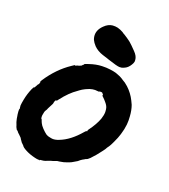

<svg xmlns="http://www.w3.org/2000/svg" viewBox="-150 -793 834 945"><g transform="rotate(20 266.5 -320.5)"><path d="M297 -488Q320 -489 341 -486Q358 -484 372 -480Q396 -472 411 -462Q414 -460 417 -458Q428 -453 446 -437Q474 -411 490 -378Q495 -368 499 -359Q508 -334 510 -303Q512 -281 510 -260Q507 -233 500 -211Q499 -208 497 -201Q491 -182 484 -168Q483 -165 480.5 -160Q478 -155 476 -150.5Q474 -146 470.5 -139.5Q467 -133 464.5 -129.5Q462 -126 457 -119Q452 -109 447 -103Q444 -100 441 -95Q422 -69 398 -44Q385 -32 382 -32Q379 -32 375 -29Q372 -27 370 -26Q365 -24 354 -16Q347 -10 344.5 -8Q342 -6 336 -3Q330 0 325 3.5Q320 7 317 8Q314 9 310 11Q301 15 281 21Q273 23 260 25Q250 25 239 30Q236 31 231 33Q217 36 204.5 41.5Q192 47 185 48Q179 48 179 49Q180 49 175.5 49Q171 49 168 50H166L167 51L169 53L164 52Q152 52 141 49Q111 42 89 30Q70 20 66 12Q64 9 59 5Q54 1 52.5 -2Q51 -5 48 -8.5Q45 -12 45 -12.5Q45 -13 43 -16Q41 -19 41 -19.5Q41 -20 36.5 -24Q32 -28 28.5 -32Q25 -36 23.5 -36.5Q22 -37 20 -40Q16 -46 13 -48Q11 -48 9 -51Q1 -65 1 -69Q1 -69 -1 -74.5Q-3 -80 -5 -85Q-10 -103 -11 -114Q-12 -118 -12.5 -122.5Q-13 -127 -14 -138V-149L-13 -150Q-11 -153 -13 -159Q-14 -163 -14 -169Q-13 -182 -9 -202Q-3 -233 10 -263L17 -276V-275Q18 -274 19 -275Q21 -276 25.5 -285Q30 -294 31 -295Q35 -298 36 -301Q37 -303 36.5 -303Q36 -303 37 -305Q40 -311 37 -313Q37 -313 43 -323Q90 -394 154 -437Q168 -447 169 -447Q169 -447 170 -446Q172 -444 179 -448Q183 -450 185.5 -450Q188 -450 192 -452Q196 -454 196 -454L200 -455Q199 -455 199.5 -455.5Q200 -456 201 -456Q202 -457 203.5 -458.5Q205 -460 205 -460Q205 -461 205.5 -461Q206 -461 207 -462Q209 -463 210.5 -464.5Q212 -466 211.5 -467Q211 -468 211 -468Q213 -469 231 -475Q266 -487 297 -488ZM327 -366Q326 -366 326 -365Q326 -364 319 -365H318Q314 -366 305 -366Q293 -366 277 -361Q267 -357 258 -353Q242 -345 233 -338Q230 -336 225 -332Q188 -307 152 -260Q150 -257 149 -256Q148 -255 146 -252Q144 -249 144 -249Q144 -249 144 -251.5Q144 -254 143 -254Q140 -253 137 -246Q135 -243 134.5 -237.5Q134 -232 131.5 -228Q129 -224 125 -215.5Q121 -207 118 -202Q115 -193 111 -188Q106 -182 103 -160Q102 -142 107 -140Q108 -139 108 -139Q108 -136 114 -123Q119 -112 131.5 -99Q144 -86 155 -78Q167 -71 183 -69Q192 -67 203 -69Q214 -71 223 -75Q276 -95 326 -154Q332 -161 334 -161Q339 -161 339 -165Q339 -166 338 -166Q337 -166 337 -166Q337 -166 342 -173Q370 -211 382 -244Q389 -265 389 -281Q389 -289 388 -294Q387 -303 383 -311Q379 -319 371 -328Q363 -338 351 -349Q347 -352 348 -353Q350 -355 349 -357Q348 -361 345 -362Q344 -362 344.5 -362.5Q345 -363 343.5 -364.5Q342 -366 340.5 -366.5Q339 -367 333.5 -367Q328 -367 327 -366ZM278 -694Q292 -695 305 -692Q320 -688 334 -680Q339 -677 341 -675Q344 -674 347.5 -671.5Q351 -669 356 -666Q361 -663 366.5 -659Q372 -655 375 -653Q378 -651 383 -647Q396 -636 419 -612Q439 -592 440 -572Q440 -567 440 -563Q438 -554 432 -545Q421 -527 406 -520Q401 -518 397 -516Q391 -513 379 -513Q366 -513 318 -529Q312 -531 304.5 -533.5Q297 -536 292 -537.5Q287 -539 281 -541Q253 -550 234 -569Q221 -583 215 -596Q212 -604 211 -611Q206 -644 235 -672Q255 -692 278 -694Z"/></g></svg>

Font: TT2020 Style B
Style: Italic
Weight: 400
Italic angle: -15°
Version: Version 0.2.000